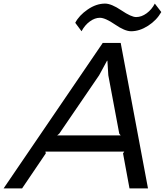

<svg xmlns="http://www.w3.org/2000/svg" viewBox="-74 -1049 929 1069"><path d="M244 -295H598L590 -305L529 -630L524 -711H522L478 -630L256 -305ZM598 -810 750 0H647L611 -195L618 -205H179L181 -195L49 0H-54L498 -810ZM788 -1029 824 -982Q798 -936 750.5 -905.5Q703 -875 656 -875Q621 -875 566.5 -912.5Q512 -950 482 -950Q454 -950 426 -929.5Q398 -909 380 -875L345 -922Q366 -963 414 -996Q462 -1029 511 -1029Q546 -1029 601.5 -991.5Q657 -954 684 -954Q714 -954 742.5 -975Q771 -996 788 -1029Z"/></svg>

Font: Sinkin Sans 400 Italic
Style: Italic
Weight: 400
Italic angle: -112°
Designer: Keith Bates
Foundry: K-Type
Version: Sinkin Sans (version 1.0)  by Keith Bates   •   © 2014   www